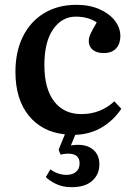

<svg xmlns="http://www.w3.org/2000/svg" viewBox="-20 -545 551 796"><path d="M277 231Q239 231 211 217Q183 203 170 189L189 157Q203 168 220.5 174Q238 180 256 180Q279 180 294.5 168Q310 156 310 132Q310 92 262 92Q245 92 231 96L223 76L249 12Q154 2 99 -66Q44 -134 44 -247Q44 -331 75 -393.5Q106 -456 163 -490.5Q220 -525 297 -525Q351 -525 392 -507Q433 -489 456 -459.5Q479 -430 479 -395Q479 -364 461.5 -344.5Q444 -325 410 -325Q381 -325 364.5 -338.5Q348 -352 348 -375Q348 -388 355.5 -405Q363 -422 381 -452Q346 -476 294 -476Q237 -476 200.5 -424Q164 -372 164 -275Q164 -177 204.5 -124.5Q245 -72 317 -72Q358 -72 392 -85.5Q426 -99 454 -125L483 -94Q450 -45 401.5 -16.5Q353 12 292 14L274 58Q329 49 360.5 71Q392 93 392 136Q392 178 362.5 204.5Q333 231 277 231Z"/></svg>

Font: Literata 36pt Medium
Style: Regular
Weight: 500
Designer: Latin by Veronika Burian and Jose Scaglione. Greek by Irene Vlachou. Cyrillic by Vera Evstafieva.
Foundry: TypeTogether
Version: Version 3.002